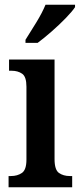

<svg xmlns="http://www.w3.org/2000/svg" viewBox="-20 -786 337 806"><path d="M16 0V-47H26Q53 -47 72 -60Q91 -73 91 -116V-422Q91 -464 73 -476.5Q55 -489 29 -489H18V-536H209V-118Q209 -73 227.5 -60Q246 -47 273 -47H283V0ZM87 -619Q108 -652 132.5 -692Q157 -732 171 -766H295V-756Q284 -739 257 -711Q230 -683 197.5 -654.5Q165 -626 138 -606H87Z"/></svg>

Font: Noto Serif Thai Condensed SemiBold
Style: Regular
Weight: 600
Width: 3
Designer: Monotype Design Team
Foundry: Monotype Imaging Inc.
Version: Version 2.002; ttfautohint (v1.8.4.7-5d5b)